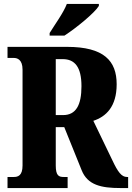

<svg xmlns="http://www.w3.org/2000/svg" viewBox="-20 -951 668 971"><path d="M231 -784V-771H306C365 -809 459 -886 480 -921V-931H318C301 -886 256 -825 231 -784ZM18 0H322V-56H302C278 -56 262 -62 262 -114V-308H305L393 -90C423 -15 492 0 589 0H628V-56H622C595 -56 576 -81 548 -141L452 -340C516 -361 570 -411 570 -525C570 -643 506 -714 319 -714H18V-658H50C66 -658 94 -651 94 -599V-114C94 -62 70 -56 50 -56H18ZM299 -369H262V-652H297C359 -652 392 -611 392 -515C392 -419 364 -369 299 -369Z"/></svg>

Font: Noto Serif Ethiopic ExtraCondensed Black
Style: Regular
Weight: 900
Width: 2
Designer: Monotype Design Team
Foundry: Monotype Imaging Inc.
Version: Version 2.102